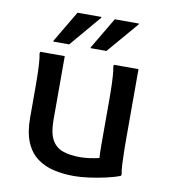

<svg xmlns="http://www.w3.org/2000/svg" viewBox="-85 -833 813 918"><g transform="rotate(10 321.0 -374.0)"><path d="M336 12Q283 12 237 1.5Q191 -9 155.5 -35.5Q120 -62 100.5 -109Q81 -156 81 -227V-374Q81 -394 80.5 -425.5Q80 -457 78 -488Q76 -519 72 -537L74 -545H193V-235Q193 -173 211 -140Q229 -107 263.5 -94.5Q298 -82 347 -82Q371 -82 395.5 -85.5Q420 -89 441 -94Q440 -107 439.5 -123Q439 -139 439 -156V-374Q439 -394 438.5 -425.5Q438 -457 436 -488Q434 -519 430 -537L432 -545H551V-199Q551 -179 551.5 -147.5Q552 -116 553.5 -85Q555 -54 559 -36L557 -28Q529 -17 489 -8Q449 1 408 6.5Q367 12 336 12ZM308 -604V-608L398 -760H515V-756L385 -604ZM127 -604V-608L217 -760H333V-756L204 -604Z"/></g></svg>

Font: Kufam Medium
Style: Regular
Weight: 500
Designer: Wael Morcos, Artur Schmal
Foundry: Original Type
Version: Version 1.300; ttfautohint (v1.8.3)